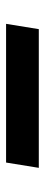

<svg xmlns="http://www.w3.org/2000/svg" viewBox="216 -648 145 616"><g transform="rotate(-90 288.0 -340.5)"><path d="M502 -288 519 -393H74L57 -288Z"/></g></svg>

Font: Iosevka Sparkle
Style: Bold Italic
Weight: 700
Italic angle: -9°
Designer: Belleve Invis
Foundry: Belleve Invis
Version: Version 4.5.0; ttfautohint (v1.8.3)